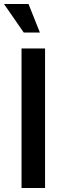

<svg xmlns="http://www.w3.org/2000/svg" viewBox="-36 -943 319 963"><path d="M190 -700V0H72V-700ZM164 -780H83L-16 -923H107Z"/></svg>

Font: MedMera Sans Semibold
Style: Regular
Weight: 600
Designer: Kasper Nordkvist
Foundry: UNCUT.wtf
Version: Version 1.300